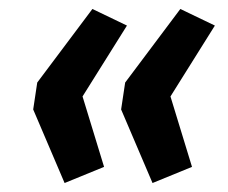

<svg xmlns="http://www.w3.org/2000/svg" viewBox="-20 -482 509 428"><path d="M124 -74 54 -238 63 -298 186 -462 263 -425 164 -267 212 -110ZM320 -74 250 -238 259 -298 382 -462 459 -425 360 -267 408 -110Z"/></svg>

Font: Nunito Sans 10pt SemiCondensed
Style: Bold Italic
Weight: 700
Width: 4
Italic angle: -9°
Designer: Vernon Adams
Foundry: Vernon Adams
Version: Version 3.101;gftools[0.9.27]